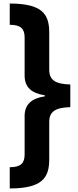

<svg xmlns="http://www.w3.org/2000/svg" viewBox="-20 -820 442 1084"><path d="M35 -800V-680C98 -680 119 -657 119 -608V-393C119 -328 158 -293 233 -282V-276C158 -265 119 -230 119 -165V52C119 101 98 124 35 124V244C219 244 258 183 258 80V-132C258 -192 296 -213 377 -215V-343C296 -345 258 -366 258 -426V-636C258 -739 220 -800 35 -800Z"/></svg>

Font: Noto Sans Malayalam Condensed ExtraBold
Style: Regular
Weight: 800
Width: 3
Designer: Jelle Bosma - Monotype Design Team
Foundry: Monotype Imaging Inc.
Version: Version 2.104